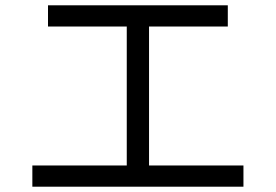

<svg xmlns="http://www.w3.org/2000/svg" viewBox="-20 -722 1040 724"><path d="M102 -18V-98H458V-622H161V-702H839V-622H542V-98H898V-18Z"/></svg>

Font: Murecho
Style: Regular
Weight: 400
Designer: Neil Summerour
Foundry: Positype
Version: Version 1.010; ttfautohint (v1.8.3)